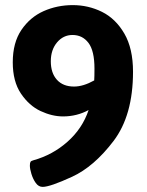

<svg xmlns="http://www.w3.org/2000/svg" viewBox="-20 -727 575 752"><path d="M97 -78Q97 -89 99.5 -93Q102 -97 110 -99Q186 -120 244.5 -172Q303 -224 327 -296Q281 -271 227 -271Q184 -271 139 -292Q94 -313 62 -360.5Q30 -408 30 -483Q30 -560 64 -610Q98 -660 151 -683.5Q204 -707 265 -707Q326 -707 379.5 -680.5Q433 -654 467 -595.5Q501 -537 501 -446Q501 -275 424.5 -174.5Q348 -74 262 -34.5Q176 5 147 5Q131 5 120 -10.5Q109 -26 103 -46Q97 -66 97 -78ZM349 -412Q350 -427 350 -458Q350 -528 326.5 -559Q303 -590 264 -590Q228 -590 203.5 -561Q179 -532 179 -487Q179 -441 203 -414.5Q227 -388 270 -388Q306 -388 349 -412Z"/></svg>

Font: Asap-Bold
Style: Bold
Weight: 700
Designer: Pablo Cosgaya
Foundry: Omnibus-Type
Version: Version 2.000; ttfautohint (v1.8)